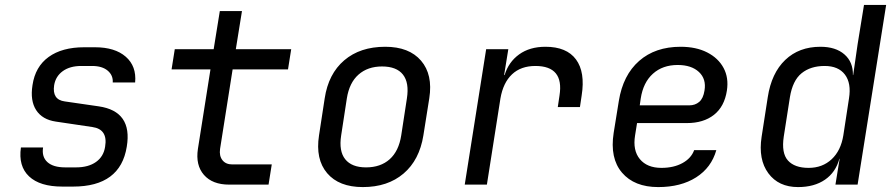

<svg xmlns="http://www.w3.org/2000/svg" viewBox="-20 -750 3640 780"><path d="M233 8Q142 8 98 -33.5Q54 -75 65 -151H155Q149 -113 172.5 -91.5Q196 -70 245 -70H289Q339 -70 370 -92Q401 -114 407 -154Q419 -225 355 -234L207 -256Q152 -264 127 -302.5Q102 -341 112 -404Q123 -479 177.5 -518.5Q232 -558 322 -558H366Q447 -558 491 -519.5Q535 -481 529 -415H438Q440 -444 417.5 -463Q395 -482 354 -482H310Q264 -482 235 -461Q206 -440 200 -404Q191 -345 243 -338L381 -318Q519 -298 495 -154Q469 8 277 8Z M911 0Q843 0 808.5 -39.5Q774 -79 784 -145L835 -468H677L690 -550H848L873 -705H963L938 -550H1163L1150 -468H925L874 -145Q870 -117 883.5 -99.5Q897 -82 924 -82H1084L1071 0Z M1454 10Q1357 10 1309 -46.5Q1261 -103 1276 -200L1299 -350Q1314 -450 1378.5 -505Q1443 -560 1545 -560Q1642 -560 1690.5 -503.5Q1739 -447 1724 -351L1700 -200Q1684 -100 1619.5 -45Q1555 10 1454 10ZM1467 -70Q1526 -70 1563 -103Q1600 -136 1610 -200L1633 -350Q1643 -414 1617 -447Q1591 -480 1532 -480Q1474 -480 1436.5 -447Q1399 -414 1389 -350L1366 -200Q1356 -136 1382.5 -103Q1409 -70 1467 -70Z M1868 0 1955 -550H2045L2028 -445H2030Q2046 -498 2089 -529Q2132 -560 2196 -560Q2282 -560 2320 -508.5Q2358 -457 2343 -362L2336 -315H2246L2253 -362Q2272 -482 2155 -482Q2096 -482 2060 -448Q2024 -414 2013 -350L1958 0Z M2654 10Q2557 10 2507 -48.5Q2457 -107 2473 -210L2494 -340Q2511 -445 2576.5 -502.5Q2642 -560 2745 -560Q2808 -560 2853 -537Q2898 -514 2919.5 -474Q2941 -434 2933 -382Q2923 -317 2880.5 -283.5Q2838 -250 2770 -250H2568L2560 -200Q2550 -139 2579.5 -103.5Q2609 -68 2667 -68Q2717 -68 2752.5 -87.5Q2788 -107 2800 -140H2890Q2870 -69 2808 -29.5Q2746 10 2654 10ZM2579 -322H2780Q2804 -322 2820.5 -336Q2837 -350 2842 -382Q2850 -429 2819.5 -457.5Q2789 -486 2733 -486Q2672 -486 2632.5 -450.5Q2593 -415 2583 -350Z M3222 10Q3143 10 3101.5 -46Q3060 -102 3074 -194L3099 -355Q3114 -453 3170 -506.5Q3226 -560 3313 -560Q3375 -560 3410.5 -529Q3446 -498 3445 -445H3446L3464 -570L3490 -730H3580L3464 0H3374L3391 -105H3390Q3375 -50 3331.5 -20Q3288 10 3222 10ZM3265 -68Q3321 -68 3358.5 -103Q3396 -138 3406 -200L3429 -350Q3439 -412 3412.5 -447Q3386 -482 3330 -482Q3273 -482 3236.5 -452.5Q3200 -423 3189 -355L3164 -195Q3154 -128 3181 -98Q3208 -68 3265 -68Z"/></svg>

Font: JetBrains Mono NL
Style: Italic
Weight: 400
Italic angle: -9°
Monospace: yes
Designer: Philipp Nurullin, Konstantin Bulenkov
Foundry: JetBrains
Version: Version 2.305; ttfautohint (v1.8.4.7-5d5b)